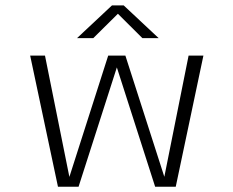

<svg xmlns="http://www.w3.org/2000/svg" viewBox="-20 -712 890 732"><path d="M201 0 95 -500H151.5L244.5 -37.5L392.5 -500H458L606.5 -38L699 -500H755.5L650 0H571.5L425.5 -455L279.5 0ZM273.5 -566.5 407 -691.5H451.5L585 -566.5H523L429.5 -659.5L335.5 -566.5Z"/></svg>

Font: Trispace ExtraLight
Style: Regular
Weight: 200
Designer: Tyler Finck
Foundry: Etcetera Type Company
Version: Version 1.210; ttfautohint (v1.8.3)